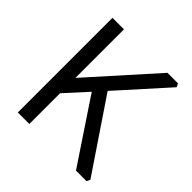

<svg xmlns="http://www.w3.org/2000/svg" viewBox="-180 -840 990 990"><g transform="rotate(45 315.0 -345.0)"><path d="M90 0V-690H174V-336L491 -690H568L577 -671L339 -406L600 -19L591 0H514L284 -345L174 -224V0Z"/></g></svg>

Font: Oxanium
Style: Regular
Weight: 400
Designer: Severin Meyer
Version: Version 1.001